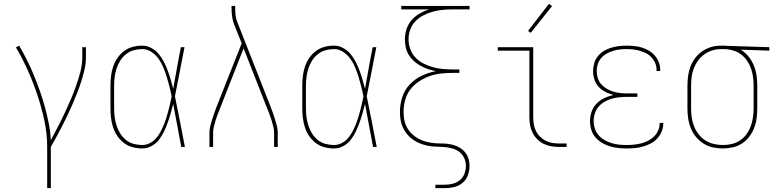

<svg xmlns="http://www.w3.org/2000/svg" viewBox="-20 -766 4040 1001"><path d="M226 215V0Q226 -69 211.5 -136.5Q197 -204 175.5 -269Q154 -334 126 -397Q98 -460 63 -519L80 -528Q102 -490 121.5 -451Q141 -412 157.5 -371.5Q174 -331 188.5 -290Q203 -249 214.5 -206.5Q226 -164 234.5 -121Q243 -78 245 -35Q263 -69 281 -103.5Q299 -138 315.5 -173Q332 -208 347.5 -244Q363 -280 376 -316.5Q389 -353 399 -391Q409 -429 409 -468V-520H428V-468Q428 -436 421 -405Q414 -374 404.5 -344Q395 -314 383.5 -284.5Q372 -255 359.5 -226Q347 -197 333.5 -168.5Q320 -140 305.5 -111.5Q291 -83 276 -55.5Q261 -28 245 0V215Z M722 8Q696 8 671.5 1.5Q647 -5 627 -20Q607 -35 592.5 -56Q578 -77 570 -101Q562 -125 559 -150Q556 -175 556 -200V-320Q556 -345 559 -370Q562 -395 570 -419Q578 -443 592.5 -464Q607 -485 627 -500Q647 -515 671.5 -521.5Q696 -528 722 -528Q746 -528 768.5 -516Q791 -504 807 -485Q823 -466 834.5 -443.5Q846 -421 854.5 -398Q863 -375 870 -351Q877 -327 883 -303Q893 -357 902.5 -411.5Q912 -466 923 -520H942Q929 -456 917 -391.5Q905 -327 892 -264Q906 -198 918.5 -132Q931 -66 944 0H925Q914 -56 904 -112Q894 -168 883 -224Q877 -200 870 -175.5Q863 -151 854.5 -127Q846 -103 835 -80Q824 -57 808.5 -37Q793 -17 770 -4.5Q747 8 722 8ZM722 -10Q741 -10 759.5 -19Q778 -28 791.5 -42.5Q805 -57 814.5 -74.5Q824 -92 832 -110.5Q840 -129 846 -148Q852 -167 857 -186Q862 -205 866.5 -224.5Q871 -244 875 -264Q870 -289 863.5 -314.5Q857 -340 849.5 -364.5Q842 -389 832 -413.5Q822 -438 807 -459Q792 -480 770 -495Q748 -510 722 -510Q699 -510 677 -504Q655 -498 637 -483.5Q619 -469 607 -450Q595 -431 588 -409.5Q581 -388 578 -365.5Q575 -343 575 -320V-200Q575 -177 578 -154.5Q581 -132 588 -110.5Q595 -89 607 -70Q619 -51 636.5 -36.5Q654 -22 676.5 -16Q699 -10 722 -10Z M1072 0V-74Q1072 -91 1076 -107.5Q1080 -124 1085 -140Q1090 -156 1095.5 -172Q1101 -188 1107 -204L1240 -540L1199 -643Q1192 -663 1189.5 -684.5Q1187 -706 1187 -728V-735H1206V-728Q1206 -708 1208 -688Q1210 -668 1218 -649L1393 -204Q1399 -188 1404.5 -172Q1410 -156 1415 -140Q1420 -124 1424 -107.5Q1428 -91 1428 -74V0H1409V-74Q1409 -90 1405 -105.5Q1401 -121 1396.5 -136.5Q1392 -152 1386 -167.5Q1380 -183 1374 -198L1250 -514L1126 -198Q1120 -183 1114 -167.5Q1108 -152 1103.5 -136.5Q1099 -121 1095 -105.5Q1091 -90 1091 -74V0Z M1722 8Q1696 8 1671.5 1.5Q1647 -5 1627 -20Q1607 -35 1592.5 -56Q1578 -77 1570 -101Q1562 -125 1559 -150Q1556 -175 1556 -200V-320Q1556 -345 1559 -370Q1562 -395 1570 -419Q1578 -443 1592.5 -464Q1607 -485 1627 -500Q1647 -515 1671.5 -521.5Q1696 -528 1722 -528Q1746 -528 1768.5 -516Q1791 -504 1807 -485Q1823 -466 1834.5 -443.5Q1846 -421 1854.5 -398Q1863 -375 1870 -351Q1877 -327 1883 -303Q1893 -357 1902.5 -411.5Q1912 -466 1923 -520H1942Q1929 -456 1917 -391.5Q1905 -327 1892 -264Q1906 -198 1918.5 -132Q1931 -66 1944 0H1925Q1914 -56 1904 -112Q1894 -168 1883 -224Q1877 -200 1870 -175.5Q1863 -151 1854.5 -127Q1846 -103 1835 -80Q1824 -57 1808.5 -37Q1793 -17 1770 -4.5Q1747 8 1722 8ZM1722 -10Q1741 -10 1759.5 -19Q1778 -28 1791.5 -42.5Q1805 -57 1814.5 -74.5Q1824 -92 1832 -110.5Q1840 -129 1846 -148Q1852 -167 1857 -186Q1862 -205 1866.5 -224.5Q1871 -244 1875 -264Q1870 -289 1863.5 -314.5Q1857 -340 1849.5 -364.5Q1842 -389 1832 -413.5Q1822 -438 1807 -459Q1792 -480 1770 -495Q1748 -510 1722 -510Q1699 -510 1677 -504Q1655 -498 1637 -483.5Q1619 -469 1607 -450Q1595 -431 1588 -409.5Q1581 -388 1578 -365.5Q1575 -343 1575 -320V-200Q1575 -177 1578 -154.5Q1581 -132 1588 -110.5Q1595 -89 1607 -70Q1619 -51 1636.5 -36.5Q1654 -22 1676.5 -16Q1699 -10 1722 -10Z M2250 215V197H2300Q2321 197 2341.5 191.5Q2362 186 2378 173Q2394 160 2401.5 139.5Q2409 119 2409 98Q2409 78 2400 58Q2391 38 2374 25.5Q2357 13 2336.5 7.5Q2316 2 2295 0.5Q2274 -1 2253 -1.5Q2232 -2 2211.5 -6Q2191 -10 2171.5 -17.5Q2152 -25 2134.5 -37Q2117 -49 2103.5 -65Q2090 -81 2081 -100Q2072 -119 2068.5 -140Q2065 -161 2065 -182Q2065 -182 2065 -182Q2065 -182 2065 -182Q2065 -221 2077 -259Q2089 -297 2116 -325.5Q2143 -354 2178.5 -371Q2214 -388 2252 -395Q2231 -399 2211 -406Q2191 -413 2172.5 -423Q2154 -433 2138 -447.5Q2122 -462 2111 -480Q2100 -498 2095.5 -518.5Q2091 -539 2091 -561Q2091 -588 2099.5 -614Q2108 -640 2125.5 -660.5Q2143 -681 2167 -695Q2191 -709 2216 -717H2072V-735H2428V-717H2339Q2313 -717 2287 -714.5Q2261 -712 2236 -705Q2211 -698 2187.5 -686Q2164 -674 2146 -655.5Q2128 -637 2119 -612Q2110 -587 2110 -561Q2110 -535 2119 -510Q2128 -485 2146 -466Q2164 -447 2187.5 -435Q2211 -423 2236 -416Q2261 -409 2287 -406.5Q2313 -404 2339 -404H2375V-386H2339Q2308 -386 2277.5 -382.5Q2247 -379 2218 -368.5Q2189 -358 2163 -340.5Q2137 -323 2118.5 -298.5Q2100 -274 2092 -243.5Q2084 -213 2084 -182Q2084 -161 2088 -140.5Q2092 -120 2102 -101.5Q2112 -83 2127.5 -68Q2143 -53 2161.5 -43Q2180 -33 2200.5 -27.5Q2221 -22 2241.5 -20Q2262 -18 2283.5 -18Q2305 -18 2325.5 -14.5Q2346 -11 2365.5 -2Q2385 7 2399.5 22Q2414 37 2421 57.5Q2428 78 2428 99Q2428 123 2419.5 147Q2411 171 2392 187Q2373 203 2348.5 209Q2324 215 2300 215Z M2895 0Q2874 0 2853.5 -3.5Q2833 -7 2814.5 -16Q2796 -25 2781 -40Q2766 -55 2756.5 -74Q2747 -93 2743.5 -113.5Q2740 -134 2740 -155V-502H2575V-520H2760V-155Q2760 -136 2763 -118Q2766 -100 2774 -83.5Q2782 -67 2795 -54Q2808 -41 2824 -32.5Q2840 -24 2858.5 -21Q2877 -18 2895 -18H2934V0ZM2747 -595 2733 -605 2842 -746 2858 -734Z M3247 8Q3225 8 3202.5 5.5Q3180 3 3158.5 -3.5Q3137 -10 3117.5 -22Q3098 -34 3083.5 -51Q3069 -68 3062.5 -90Q3056 -112 3056 -135Q3056 -160 3064.5 -184Q3073 -208 3090.5 -226Q3108 -244 3130.5 -254.5Q3153 -265 3178 -271Q3156 -277 3136 -287Q3116 -297 3101 -313.5Q3086 -330 3079 -351.5Q3072 -373 3072 -396Q3072 -416 3078 -436.5Q3084 -457 3097 -473Q3110 -489 3128 -500Q3146 -511 3165.5 -517Q3185 -523 3205.5 -525.5Q3226 -528 3247 -528Q3267 -528 3287.5 -526Q3308 -524 3327 -518Q3346 -512 3363.5 -501.5Q3381 -491 3394.5 -475.5Q3408 -460 3415 -441Q3422 -422 3422 -402Q3422 -400 3422 -399Q3422 -398 3422 -396H3403Q3403 -398 3403 -399Q3403 -400 3403 -401Q3403 -419 3396.5 -435.5Q3390 -452 3378 -465.5Q3366 -479 3350 -487.5Q3334 -496 3317 -501Q3300 -506 3282.5 -508Q3265 -510 3247 -510Q3229 -510 3211 -508Q3193 -506 3175.5 -500.5Q3158 -495 3142 -486Q3126 -477 3114 -463Q3102 -449 3096.5 -431.5Q3091 -414 3091 -396Q3091 -377 3096.5 -359Q3102 -341 3114.5 -327Q3127 -313 3143 -303.5Q3159 -294 3177 -288.5Q3195 -283 3213 -281Q3231 -279 3250 -279H3303V-261H3250Q3230 -261 3209.5 -259Q3189 -257 3169.5 -251.5Q3150 -246 3132 -235.5Q3114 -225 3101 -210Q3088 -195 3081.5 -175Q3075 -155 3075 -135Q3075 -115 3081.5 -95.5Q3088 -76 3101 -61Q3114 -46 3131.5 -36Q3149 -26 3168 -20Q3187 -14 3207 -12Q3227 -10 3247 -10Q3266 -10 3285 -12Q3304 -14 3322.5 -18.5Q3341 -23 3358.5 -32Q3376 -41 3389.5 -54Q3403 -67 3411 -85Q3419 -103 3419 -122Q3419 -123 3419 -123.5Q3419 -124 3419 -125H3438Q3438 -124 3438 -123.5Q3438 -123 3438 -122Q3438 -100 3429.5 -80Q3421 -60 3406.5 -44Q3392 -28 3372.5 -18Q3353 -8 3332.5 -2Q3312 4 3290.5 6Q3269 8 3247 8Z M3749 8Q3723 8 3697 2.5Q3671 -3 3648.5 -17Q3626 -31 3609 -51.5Q3592 -72 3582 -96.5Q3572 -121 3568 -147.5Q3564 -174 3564 -200V-320Q3564 -345 3567.5 -370.5Q3571 -396 3580 -419.5Q3589 -443 3604.5 -463.5Q3620 -484 3641 -498.5Q3662 -513 3686.5 -520.5Q3711 -528 3737 -528Q3740 -528 3743.5 -528Q3747 -528 3750 -528Q3754 -528 3758.5 -528Q3763 -528 3767 -527L3991 -520V-502L3841 -507Q3864 -494 3881.5 -472.5Q3899 -451 3909.5 -426Q3920 -401 3924 -374Q3928 -347 3928 -320V-200Q3928 -174 3924.5 -148Q3921 -122 3911.5 -98Q3902 -74 3886 -53Q3870 -32 3848.5 -18Q3827 -4 3801 2Q3775 8 3749 8ZM3749 -10Q3773 -10 3796 -15.5Q3819 -21 3838.5 -34Q3858 -47 3872 -66.5Q3886 -86 3894 -108Q3902 -130 3905.5 -153.5Q3909 -177 3909 -200V-320Q3909 -342 3906 -364Q3903 -386 3896 -407Q3889 -428 3876.5 -447Q3864 -466 3846.5 -480Q3829 -494 3808 -501Q3787 -508 3764 -510H3750Q3747 -510 3744 -510Q3741 -510 3738 -510Q3715 -510 3693 -503Q3671 -496 3652 -482.5Q3633 -469 3619.5 -450.5Q3606 -432 3597.5 -410.5Q3589 -389 3586 -366Q3583 -343 3583 -320V-200Q3583 -176 3586.5 -152.5Q3590 -129 3599 -106.5Q3608 -84 3623 -65Q3638 -46 3658 -33.5Q3678 -21 3701.5 -15.5Q3725 -10 3749 -10Z"/></svg>

Font: Zed Mono Thin
Style: Regular
Weight: 100
Monospace: yes
Designer: Belleve Invis
Foundry: Belleve Invis
Version: Version 1.0.0; ttfautohint (v1.8.4)